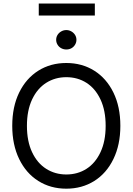

<svg xmlns="http://www.w3.org/2000/svg" viewBox="-20 -1081 767 1110"><path d="M363.3 9.8Q272.5 9.8 201.7 -34.7Q130.9 -79.1 90.8 -161.6Q50.8 -244.1 50.8 -353.5Q50.8 -463.9 90.8 -545.9Q130.9 -627.9 201.7 -672.4Q272.5 -716.8 363.3 -716.8Q454.1 -716.8 524.9 -672.4Q595.7 -627.9 635.7 -545.9Q675.8 -463.9 675.8 -353.5Q675.8 -244.1 635.7 -161.6Q595.7 -79.1 524.9 -34.7Q454.1 9.8 363.3 9.8ZM363.3 -634.8Q298.8 -634.8 247.1 -602.1Q195.3 -569.3 165.5 -505.9Q135.7 -442.4 135.7 -353.5Q135.7 -264.6 165.5 -201.2Q195.3 -137.7 247.1 -105Q298.8 -72.3 363.3 -72.3Q428.7 -72.3 480 -105Q531.2 -137.7 561 -201.2Q590.8 -264.6 590.8 -353.5Q590.8 -442.4 561 -505.9Q531.2 -569.3 480 -602.1Q428.7 -634.8 363.3 -634.8ZM304.7 -850.6Q304.7 -866.2 312.5 -878.9Q320.3 -891.6 334 -899.4Q347.7 -907.2 363.3 -907.2Q378.9 -907.2 392.6 -899.4Q406.2 -891.6 414.1 -878.9Q421.9 -866.2 421.9 -850.6Q421.9 -835.9 414.1 -822.8Q406.2 -809.6 393.1 -802.2Q379.9 -794.9 363.3 -794.9Q347.7 -794.9 334 -802.2Q320.3 -809.6 312.5 -822.8Q304.7 -835.9 304.7 -850.6ZM528.3 -991.2H204.1V-1060.5H528.3Z"/></svg>

Font: Pretendard Std Variable
Style: Regular
Weight: 400
Designer: Base glyphs from Inter by Rasmus Andersson; Hangeul glyphs from Noto Sans CJK(Source Han Sans) by Jang Soo-young and Kan
Foundry: Kil Hyung-jin
Version: Version 1.309;Glyphs 3.2 (3225)